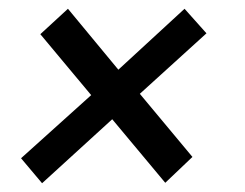

<svg xmlns="http://www.w3.org/2000/svg" viewBox="-20 -485 558 438"><path d="M28 -124 188 -268 72 -407 135 -465 250 -326 401 -465 451 -409 299 -271 419 -127 357 -68 236 -213 76 -67Z"/></svg>

Font: Bellota Text
Style: Bold Italic
Weight: 700
Italic angle: -7.5°
Designer: Kemie Guaida
Foundry: Kemie Guaida
Version: Version 4.001